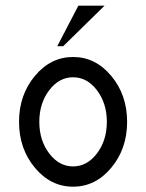

<svg xmlns="http://www.w3.org/2000/svg" viewBox="-20 -665 528 694"><path d="M244.1 9.8Q163.1 9.8 106 -58.8Q48.8 -127.4 48.8 -224.6Q48.8 -321.8 106 -390.4Q163.1 -459 244.1 -459Q325.2 -459 382.3 -390.4Q439.5 -321.8 439.5 -224.6Q439.5 -127.4 382.3 -58.8Q325.2 9.8 244.1 9.8ZM244.1 -63.5Q294.9 -63.5 330.6 -110.6Q366.2 -157.7 366.2 -224.6Q366.2 -291.5 330.6 -338.6Q294.9 -385.7 244.1 -385.7Q193.4 -385.7 157.7 -338.6Q122.1 -291.5 122.1 -224.6Q122.1 -157.7 157.7 -110.6Q193.4 -63.5 244.1 -63.5ZM208.5 -498H187L263.2 -644.5H357.9Z"/></svg>

Font: Catrinity
Style: Regular
Weight: 400
Designer: Alexander Lange
Foundry: High-Logic / Made with FontCreator
Version: Version 2.090;May 20, 2024;FontCreator 15.0.0.2974 64-bit